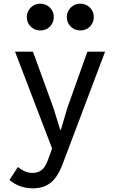

<svg xmlns="http://www.w3.org/2000/svg" viewBox="-20 -805 640 1046"><path d="M159 221Q86 221 31.5 175.5L77.5 105Q117 137 156 137Q187.5 137 207.2 121.2Q227 105.5 240 69.5L287 -60H300.5L346.5 -216L456 -523.5H552.5L320 92Q294 160 256 190.5Q218 221 159 221ZM280.5 47.5 62 -523.5H159.5L271.5 -216L308 -98H323ZM199 -639Q168.5 -639 147.2 -660.2Q126 -681.5 126 -712Q126 -742.5 147.5 -763.8Q169 -785 199 -785Q230 -785 251.5 -764Q273 -743 273 -712.2Q273 -681.5 251.8 -660.2Q230.5 -639 199 -639ZM417 -639Q386.5 -639 365.2 -660.2Q344 -681.5 344 -712Q344 -742.5 365.5 -763.8Q387 -785 417 -785Q448 -785 469.5 -764Q491 -743 491 -712.2Q491 -681.5 469.8 -660.2Q448.5 -639 417 -639Z"/></svg>

Font: Google Sans Code
Style: Regular
Weight: 400
Monospace: yes
Designer: Google Sans Code Authors
Foundry: Google LLC
Version: Version 6.000